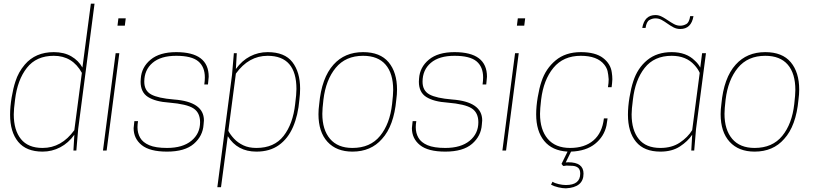

<svg xmlns="http://www.w3.org/2000/svg" viewBox="-20 -820 4437 1046"><path d="M212 6Q123 6 79 -47.5Q35 -101 35 -195Q35 -239 43.5 -289.5Q52 -340 64 -376Q80 -427 115 -468Q173 -536 273 -536Q329 -536 368.5 -513Q408 -490 429 -452L475 -800H495L406 -118L396 0H380L385 -86Q353 -41 308 -17.5Q263 6 212 6ZM212 -14Q315 -14 385 -111L426 -423Q375 -516 273 -516Q178 -516 126.5 -450.5Q75 -385 62 -277Q55 -224 55 -197Q55 -111 94 -62.5Q133 -14 212 -14Z M561 0H541L610 -530H630ZM660 -680H620L625 -720H665Z M890 6Q796 6 752 -29.5Q708 -65 708 -122L712 -160H732Q729 -142 729 -127Q729 -95 743.5 -69.5Q758 -44 793 -29Q828 -14 890 -14Q975 -14 1022.5 -53Q1070 -92 1070 -154Q1070 -206 1034 -229.5Q998 -253 902 -261Q827 -266 786.5 -291.5Q746 -317 746 -375L747 -392Q751 -454 800.5 -495Q850 -536 940 -536Q1117 -536 1117 -402L1113 -360H1093Q1096 -380 1096 -398Q1096 -456 1060 -486Q1024 -516 940 -516Q856 -516 811 -477.5Q766 -439 766 -375Q766 -326 803.5 -305.5Q841 -285 927 -278Q1091 -266 1091 -164L1089 -141Q1085 -79 1036 -36.5Q987 6 890 6Z M1184 200H1164L1244 -412L1254 -530H1270L1265 -444Q1298 -490 1342.5 -513Q1387 -536 1438 -536Q1531 -536 1573 -481.5Q1615 -427 1615 -337Q1615 -309 1611 -277Q1604 -192 1576.5 -128.5Q1549 -65 1499.5 -29.5Q1450 6 1377 6Q1273 6 1221 -78ZM1377 -14Q1474 -14 1525 -79.5Q1576 -145 1588 -253Q1595 -307 1595 -335Q1595 -516 1438 -516Q1335 -516 1265 -419L1224 -107Q1235 -86 1255 -64.5Q1275 -43 1305 -28.5Q1335 -14 1377 -14Z M1900 6Q1813 6 1764 -47.5Q1715 -101 1715 -198Q1715 -224 1719 -253Q1732 -396 1797 -468Q1858 -536 1958 -536Q2051 -536 2097 -481Q2143 -426 2143 -332Q2143 -306 2139 -277Q2126 -134 2061 -63Q2001 6 1900 6ZM1900 -14Q1997 -14 2050.5 -79.5Q2104 -145 2116 -253Q2122 -304 2122 -330Q2122 -420 2080.5 -468Q2039 -516 1958 -516Q1863 -516 1809 -450.5Q1755 -385 1742 -277Q1736 -226 1736 -200Q1736 -113 1778 -63.5Q1820 -14 1900 -14Z M2406 6Q2312 6 2268 -29.5Q2224 -65 2224 -122L2228 -160H2248Q2245 -142 2245 -127Q2245 -95 2259.5 -69.5Q2274 -44 2309 -29Q2344 -14 2406 -14Q2491 -14 2538.5 -53Q2586 -92 2586 -154Q2586 -206 2550 -229.5Q2514 -253 2418 -261Q2343 -266 2302.5 -291.5Q2262 -317 2262 -375L2263 -392Q2267 -454 2316.5 -495Q2366 -536 2456 -536Q2633 -536 2633 -402L2629 -360H2609Q2612 -380 2612 -398Q2612 -456 2576 -486Q2540 -516 2456 -516Q2372 -516 2327 -477.5Q2282 -439 2282 -375Q2282 -326 2319.5 -305.5Q2357 -285 2443 -278Q2607 -266 2607 -164L2605 -141Q2601 -79 2552 -36.5Q2503 6 2406 6Z M2737 0H2717L2786 -530H2806ZM2836 -680H2796L2801 -720H2841Z M3063 206Q3045 206 3021.5 200.5Q2998 195 2982 186L2990 170Q3002 178 3023.5 183Q3045 188 3063 188Q3141 188 3141 126Q3141 104 3130 94.5Q3119 85 3100.5 83.5Q3082 82 3065 82Q3058 84 3048 84L3039 73L3072 6Q2988 1 2944.5 -52.5Q2901 -106 2901 -197Q2901 -240 2909.5 -290.5Q2918 -341 2930 -376Q2953 -446 3007 -491Q3061 -536 3144 -536Q3224 -536 3265.5 -504Q3307 -472 3313 -425Q3316 -406 3316 -388Q3315 -366 3312 -345H3292Q3296 -368 3296 -388Q3294 -415 3290 -432.5Q3286 -450 3272 -468Q3234 -516 3144 -516Q3049 -516 2995 -450.5Q2941 -385 2928 -277Q2922 -226 2922 -200Q2922 -113 2964 -63.5Q3006 -14 3086 -14Q3165 -14 3213 -55Q3261 -96 3270 -175H3290L3284 -136Q3271 -76 3222 -36.5Q3173 3 3091 6L3062 65L3076 64Q3159 64 3159 126Q3159 201 3063 206Z M3826 -530H3805ZM3578 6Q3489 6 3445 -47.5Q3401 -101 3401 -195Q3401 -239 3409.5 -290Q3418 -341 3430 -377Q3453 -449 3506 -492.5Q3559 -536 3639 -536Q3719 -536 3765 -490Q3785 -472 3795 -452L3805 -530H3826L3772 -118L3762 0H3746L3751 -86Q3727 -50 3684 -22Q3641 6 3578 6ZM3578 -14Q3640 -14 3683.5 -43Q3727 -72 3751 -111L3792 -423Q3783 -444 3763 -466Q3718 -516 3639 -516Q3544 -516 3492 -450Q3440 -384 3428 -277Q3421 -224 3421 -197Q3421 -111 3460 -62.5Q3499 -14 3578 -14ZM3686 -662Q3666 -662 3649 -671Q3632 -680 3616 -691.5Q3600 -703 3584.5 -711.5Q3569 -720 3551 -720Q3534 -720 3518 -711Q3502 -702 3497 -668H3479Q3491 -738 3551 -738Q3569 -738 3586 -729Q3603 -720 3619 -709Q3635 -698 3651.5 -689Q3668 -680 3686 -680Q3703 -680 3719 -689Q3735 -698 3740 -732H3758Q3746 -662 3686 -662Z M4091 6Q4004 6 3955 -47.5Q3906 -101 3906 -198Q3906 -224 3910 -253Q3923 -396 3988 -468Q4049 -536 4149 -536Q4242 -536 4288 -481Q4334 -426 4334 -332Q4334 -306 4330 -277Q4317 -134 4252 -63Q4192 6 4091 6ZM4091 -14Q4188 -14 4241.5 -79.5Q4295 -145 4307 -253Q4313 -304 4313 -330Q4313 -420 4271.5 -468Q4230 -516 4149 -516Q4054 -516 4000 -450.5Q3946 -385 3933 -277Q3927 -226 3927 -200Q3927 -113 3969 -63.5Q4011 -14 4091 -14Z"/></svg>

Font: Tanohe Sans Thin
Style: Italic
Weight: 100
Designer: Village Type and Design LLC & Cristiano Sobral
Foundry: Cooper Hewitt Smithsonian Design Museum
Version: Version 1.00;September 29, 2021;FontCreator 13.0.0.2655 64-b